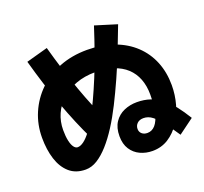

<svg xmlns="http://www.w3.org/2000/svg" viewBox="-145 -985 1289 1213"><g transform="rotate(-20 500.0 -379.0)"><path d="M479 -217 345 -153Q284 -278 230.5 -425.5Q177 -573 130 -743L275 -783Q321 -617 371 -477Q421 -337 479 -217ZM985 -55 882 21Q844 -36 814 -75.5Q784 -115 756.5 -136.5Q729 -158 697 -158Q670 -158 654.5 -143Q639 -128 639 -106Q639 -86 653 -73.5Q667 -61 690 -61Q721 -61 743 -86Q765 -111 777 -161Q789 -211 789 -284Q789 -342 771 -388.5Q753 -435 718 -467.5Q683 -500 630.5 -517.5Q578 -535 509 -535Q438 -535 380 -513.5Q322 -492 280.5 -454.5Q239 -417 217 -367Q195 -317 195 -260Q195 -218 201.5 -188Q208 -158 219.5 -142.5Q231 -127 245 -127Q264 -127 286.5 -143.5Q309 -160 333 -192Q357 -224 383 -270Q409 -316 436 -374Q463 -432 491.5 -501Q520 -570 548 -649Q576 -728 604 -815L750 -770Q719 -688 687 -606.5Q655 -525 620 -447Q585 -369 549.5 -298.5Q514 -228 476.5 -169.5Q439 -111 400.5 -68Q362 -25 323.5 -1Q285 23 245 23Q179 23 136.5 -14Q94 -51 73.5 -115Q53 -179 53 -260Q53 -348 86 -425Q119 -502 179 -560.5Q239 -619 323 -652Q407 -685 509 -685Q609 -685 688.5 -656Q768 -627 823.5 -574.5Q879 -522 908 -450.5Q937 -379 937 -293Q937 -227 919.5 -165Q902 -103 869 -53Q836 -3 789 27Q742 57 682 57Q638 57 600 39.5Q562 22 539 -13.5Q516 -49 516 -102Q516 -159 540.5 -195.5Q565 -232 605 -249.5Q645 -267 692 -267Q741 -267 782 -253Q823 -239 857.5 -212Q892 -185 923 -145.5Q954 -106 985 -55Z"/></g></svg>

Font: Murecho Thin
Style: Bold
Weight: 700
Version: Version 1.010